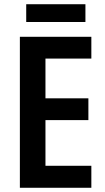

<svg xmlns="http://www.w3.org/2000/svg" viewBox="-20 -888 498 908"><path d="M412 0H74V-714H412V-611H195V-423H398V-320H195V-104H412ZM384 -868V-784H104V-868Z"/></svg>

Font: Noto Sans Georgian Condensed SemiBold
Style: Regular
Weight: 600
Width: 3
Designer: Monotype Design Team, Akaki Razmadze
Foundry: Google LLC
Version: Version 2.005; ttfautohint (v1.8.4.7-5d5b)